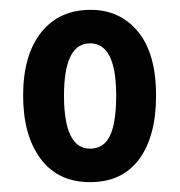

<svg xmlns="http://www.w3.org/2000/svg" viewBox="-20 -742 366 390"><path d="M297 -548Q297 -465 262.5 -418.5Q228 -372 163 -372Q98 -372 62.5 -419.5Q27 -467 27 -548Q27 -630 63.5 -676Q100 -722 164 -722Q224 -722 260.5 -677.5Q297 -633 297 -548ZM110 -548Q110 -440 163 -440Q191 -440 203.5 -466.5Q216 -493 216 -548Q216 -654 163 -654Q110 -654 110 -548Z"/></svg>

Font: Noto Sans Gujarati UI ExtraCondensed SemiBold
Style: Regular
Weight: 600
Width: 2
Designer: Jelle Bosma - Monotype Design Team, Universal Thirst
Foundry: Monotype Imaging Inc.
Version: Version 2.106; ttfautohint (v1.8.4.7-5d5b)